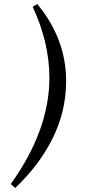

<svg xmlns="http://www.w3.org/2000/svg" viewBox="-20 -838 425 964"><path d="M312 -431Q312 -280 244.5 -144Q177 -8 56 106L34 86Q228 -185 228 -447Q228 -624 144 -804L167 -818Q312 -643 312 -431Z"/></svg>

Font: Andada Pro
Style: Italic
Weight: 400
Italic angle: -7°
Designer: Carolina Giovagnoli
Foundry: Huerta Tipografica
Version: Version 3.005; ttfautohint (v1.8.4)